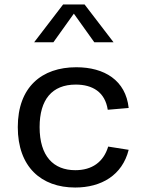

<svg xmlns="http://www.w3.org/2000/svg" viewBox="-20 -826 660 858"><path d="M555 -156.5 463.5 -171C442.5 -101.5 391 -65.5 316.5 -65.5C219 -65.5 157 -128 157 -258C157 -381 212.5 -448 318.5 -448C393.5 -448 449.5 -414.5 461.5 -335.5L555 -343.5C542 -467 446.5 -525.5 321 -525.5C166.5 -525.5 59.5 -437 59.5 -258C59.5 -80 164.5 12 316 12C433 12 526.5 -43 555 -156.5ZM132.5 -637H218.5L310 -765L401.5 -637H487.5L358 -806H262Z"/></svg>

Font: Monaspace Neon
Style: Regular
Weight: 400
Designer: Riley Cran & the Lettermatic Team
Foundry: Lettermatic
Version: Version 1.200 (Monaspace Neon)